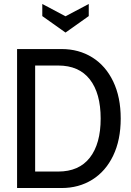

<svg xmlns="http://www.w3.org/2000/svg" viewBox="-20 -947 659 967"><path d="M66 -700H290Q377 -700 444.5 -658Q512 -616 550 -537Q588 -458 588 -350Q588 -242 550 -163Q512 -84 444.5 -42Q377 0 290 0H66ZM273 -83Q378 -83 432.5 -153Q487 -223 487 -350Q487 -477 432.5 -547Q378 -617 273 -617H157V-83ZM310 -865 427 -927V-866L310 -783L193 -866V-927Z"/></svg>

Font: Cabin Condensed
Style: Regular
Weight: 400
Width: 3
Designer: Pablo Impallari
Foundry: Pablo Impallari. http://www.impallari.com Igino Marini. http://www.ikern.com
Version: Version 2.200